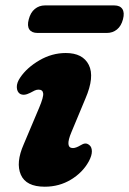

<svg xmlns="http://www.w3.org/2000/svg" viewBox="-20 -675 476 708"><path d="M249 -129Q260 -129 277.5 -139.5Q286 -145 293.8 -145.8Q301.5 -146.5 309.5 -140Q318.5 -133 318.8 -117.2Q319 -101.5 307.5 -80Q285 -39 241.8 -12.8Q198.5 13.5 145 13.5Q76 13.5 56.8 -30.8Q37.5 -75 67.5 -143L124.5 -278Q141 -317 139.2 -330.8Q137.5 -344.5 122 -344.5Q115 -344.5 107.8 -341.2Q100.5 -338 91 -332.5Q67.5 -320.5 53 -329.5Q42.5 -337 42 -353.5Q41.5 -370 54.5 -389Q79 -425.5 125.2 -452.5Q171.5 -479.5 222.5 -479.5Q285.5 -479.5 307.5 -435.5Q329.5 -391.5 295 -311.5L243.5 -188Q218.5 -129 249 -129ZM86 -603.5Q92.5 -629 108.5 -642Q124.5 -655 145.5 -655H401.5Q422.5 -655 431.2 -641.8Q440 -628.5 433.5 -604Q427 -579 411.2 -566.2Q395.5 -553.5 374 -553.5H118.5Q97 -553.5 88.2 -566.5Q79.5 -579.5 86 -603.5Z"/></svg>

Font: Fraunces 9pt S100
Style: Bold Italic
Weight: 700
Italic angle: -16°
Version: Version 1.000; ttfautohint (v1.8.3)